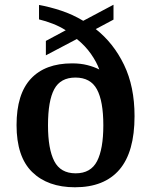

<svg xmlns="http://www.w3.org/2000/svg" viewBox="-20 -782 640 812"><path d="M297 10Q182 10 116 -54.5Q50 -119 50 -253Q50 -384 110.5 -449Q171 -514 285 -514Q321 -514 350 -506.5Q379 -499 400 -488Q389 -519 365 -553.5Q341 -588 305 -617L174 -548V-609L258 -654Q233 -670 203.5 -681.5Q174 -693 145 -700V-761Q190 -753 238.5 -737Q287 -721 332 -694L460 -762V-699L385 -659Q460 -600 504.5 -508Q549 -416 549 -291Q549 -139 485 -64.5Q421 10 297 10ZM300 -49Q364 -49 390.5 -100.5Q417 -152 417 -252Q417 -354 390 -404Q363 -454 299 -454Q236 -454 209.5 -405Q183 -356 183 -252Q183 -152 209.5 -100.5Q236 -49 300 -49Z"/></svg>

Font: Noto Serif Myanmar SemiBold
Style: Regular
Weight: 600
Designer: Ben Mitchell and the Monotype Design Team
Foundry: Monotype Imaging Inc.
Version: Version 2.106; ttfautohint (v1.8.4.7-5d5b)